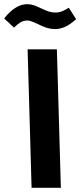

<svg xmlns="http://www.w3.org/2000/svg" viewBox="-73 -898 384 918"><path d="M59 -662H199L218 0H78ZM106 -784Q101 -786 85 -793Q69 -800 57 -800Q40 -800 25.5 -791.5Q11 -783 -6 -766L-53 -810Q1 -878 57 -878Q74 -878 88.5 -873Q103 -868 124 -858Q145 -848 160 -843Q175 -838 192 -838Q207 -838 221 -843Q235 -848 256 -861L291 -806Q259 -778 235.5 -768.5Q212 -759 192 -759Q169 -759 149 -765.5Q129 -772 106 -784Z"/></svg>

Font: Noto Sans Arabic
Style: Bold
Weight: 700
Designer: Nadine Chahine
Foundry: Monotype Imaging Inc.
Version: Version 1.001